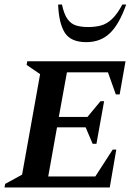

<svg xmlns="http://www.w3.org/2000/svg" viewBox="-27 -832 603 852"><path d="M-7 0 -4 -16 71 -57 151 -503 91 -544 94 -560H530L504 -413H487L452 -511H270L234 -313H361L419 -383H435L401 -194H384L353 -267H226L187 -49H396L473 -168H489L460 0ZM356 -645Q287 -645 260.5 -687Q234 -729 231 -812H248Q257 -769 272.5 -747.5Q288 -726 310.5 -719Q333 -712 364 -712Q396 -712 421.5 -719Q447 -726 470 -747.5Q493 -769 516 -812H533Q502 -724 460.5 -684.5Q419 -645 356 -645Z"/></svg>

Font: Spectral SC SemiBold
Style: Italic
Weight: 600
Italic angle: -10°
Designer: Jean-Baptiste Levee
Foundry: Production Type
Version: Version 2.001